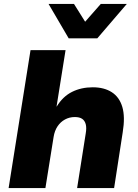

<svg xmlns="http://www.w3.org/2000/svg" viewBox="-20 -961 705 981"><path d="M24 0 136 -705H315L269 -417H270Q301 -468 348 -491.5Q395 -515 454 -515Q512 -515 551 -490Q590 -465 605 -414.5Q620 -364 607 -285L563 0H374L418 -279Q423 -308 418 -326.5Q413 -345 399.5 -354Q386 -363 362 -363Q335 -363 312 -350.5Q289 -338 274 -315.5Q259 -293 254 -262L212 0ZM331 -765 228 -941H358L415 -850L495 -941H628L477 -765Z"/></svg>

Font: Nunito Sans 8pt Black
Style: Italic
Weight: 900
Italic angle: -9°
Version: Version 3.101;gftools[0.9.27]